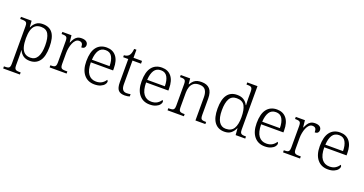

<svg xmlns="http://www.w3.org/2000/svg" viewBox="-43 -1625 5169 2729"><g transform="rotate(20 2541.0 -260.0)"><path d="M21 240V208H39Q65 208 82 203.5Q99 199 106.5 183Q114 167 114 133V-433Q114 -466 106 -480.5Q98 -495 80.5 -499.5Q63 -504 35 -504H8V-536H169L176 -440H180Q200 -486 237.5 -516Q275 -546 337 -546Q437 -546 486.5 -480Q536 -414 536 -273Q536 -127 484 -58.5Q432 10 338 10Q277 10 238 -17.5Q199 -45 178 -93H175Q176 -79 176.5 -60.5Q177 -42 177.5 -20.5Q178 1 178 25V136Q178 169 186.5 184Q195 199 211.5 203.5Q228 208 254 208H274V240ZM330 -36Q401 -36 436 -97Q471 -158 471 -271Q471 -385 438.5 -442.5Q406 -500 328 -500Q272 -500 239.5 -473Q207 -446 192.5 -395Q178 -344 178 -274Q178 -200 192.5 -146.5Q207 -93 240.5 -64.5Q274 -36 330 -36Z M636 0V-32H648Q674 -32 690.5 -36.5Q707 -41 715 -57Q723 -73 723 -107V-433Q723 -466 715 -480.5Q707 -495 689.5 -499.5Q672 -504 643 -504H634V-536H772L783 -431H787Q800 -461 816 -487Q832 -513 858 -529Q884 -545 925 -545Q972 -545 997 -526Q1022 -507 1022 -474Q1022 -452 1008 -436.5Q994 -421 962 -421Q962 -463 947.5 -480.5Q933 -498 902 -498Q873 -498 851.5 -477Q830 -456 816 -422.5Q802 -389 794.5 -350Q787 -311 787 -274V-104Q787 -71 795.5 -56Q804 -41 820.5 -36.5Q837 -32 862 -32H893V0Z M1314 10Q1213 10 1154.5 -61.5Q1096 -133 1096 -263Q1096 -404 1150.5 -474Q1205 -544 1305 -544Q1396 -544 1447.5 -481Q1499 -418 1499 -299V-268H1162Q1163 -149 1205.5 -92.5Q1248 -36 1323 -36Q1377 -36 1412.5 -59Q1448 -82 1466 -114Q1472 -111 1476 -104Q1480 -97 1480 -87Q1480 -69 1462 -46Q1444 -23 1407 -6.5Q1370 10 1314 10ZM1431 -308Q1431 -396 1400.5 -449.5Q1370 -503 1303 -503Q1235 -503 1202 -451.5Q1169 -400 1164 -308Z M1774 10Q1706 10 1676 -24.5Q1646 -59 1646 -143V-494H1569V-524Q1588 -524 1607.5 -531Q1627 -538 1640 -551Q1654 -565 1663 -590Q1672 -615 1676 -658H1710V-536H1839V-494H1710V-137Q1710 -81 1729.5 -55.5Q1749 -30 1787 -30Q1804 -30 1818 -31.5Q1832 -33 1848 -36V-1Q1834 4 1813.5 7Q1793 10 1774 10Z M2150 10Q2049 10 1990.5 -61.5Q1932 -133 1932 -263Q1932 -404 1986.5 -474Q2041 -544 2141 -544Q2232 -544 2283.5 -481Q2335 -418 2335 -299V-268H1998Q1999 -149 2041.5 -92.5Q2084 -36 2159 -36Q2213 -36 2248.5 -59Q2284 -82 2302 -114Q2308 -111 2312 -104Q2316 -97 2316 -87Q2316 -69 2298 -46Q2280 -23 2243 -6.5Q2206 10 2150 10ZM2267 -308Q2267 -396 2236.5 -449.5Q2206 -503 2139 -503Q2071 -503 2038 -451.5Q2005 -400 2000 -308Z M2420 0V-32H2434Q2464 -32 2481 -36.5Q2498 -41 2506 -56.5Q2514 -72 2514 -105V-433Q2514 -466 2506 -480.5Q2498 -495 2482 -499.5Q2466 -504 2440 -504H2425V-536H2567L2575 -452H2580Q2601 -489 2624.5 -509Q2648 -529 2676.5 -536.5Q2705 -544 2740 -544Q2822 -544 2864 -498Q2906 -452 2906 -353V-105Q2906 -72 2913 -56.5Q2920 -41 2937 -36.5Q2954 -32 2982 -32H2992V0H2842V-354Q2842 -420 2815 -459Q2788 -498 2720 -498Q2666 -498 2635 -473.5Q2604 -449 2591 -409.5Q2578 -370 2578 -326V-102Q2578 -70 2586 -55.5Q2594 -41 2611 -36.5Q2628 -32 2657 -32H2667V0Z M3280 10Q3184 10 3131.5 -59Q3079 -128 3079 -267Q3079 -406 3129 -475.5Q3179 -545 3277 -545Q3339 -545 3378.5 -519Q3418 -493 3439 -450H3444Q3442 -477 3441 -505.5Q3440 -534 3440 -557V-655Q3440 -689 3432 -704Q3424 -719 3407.5 -723.5Q3391 -728 3365 -728H3349V-760H3504V-103Q3504 -71 3512 -56Q3520 -41 3537.5 -36.5Q3555 -32 3584 -32H3595V0H3450L3442 -100H3439Q3417 -51 3380 -20.5Q3343 10 3280 10ZM3287 -36Q3370 -37 3405.5 -96Q3441 -155 3441 -266Q3441 -380 3408 -439Q3375 -498 3287 -498Q3211 -498 3178 -438Q3145 -378 3145 -265Q3145 -152 3181.5 -93.5Q3218 -35 3287 -36Z M3890 10Q3789 10 3730.5 -61.5Q3672 -133 3672 -263Q3672 -404 3726.5 -474Q3781 -544 3881 -544Q3972 -544 4023.5 -481Q4075 -418 4075 -299V-268H3738Q3739 -149 3781.5 -92.5Q3824 -36 3899 -36Q3953 -36 3988.5 -59Q4024 -82 4042 -114Q4048 -111 4052 -104Q4056 -97 4056 -87Q4056 -69 4038 -46Q4020 -23 3983 -6.5Q3946 10 3890 10ZM4007 -308Q4007 -396 3976.5 -449.5Q3946 -503 3879 -503Q3811 -503 3778 -451.5Q3745 -400 3740 -308Z M4167 0V-32H4179Q4205 -32 4221.5 -36.5Q4238 -41 4246 -57Q4254 -73 4254 -107V-433Q4254 -466 4246 -480.5Q4238 -495 4220.5 -499.5Q4203 -504 4174 -504H4165V-536H4303L4314 -431H4318Q4331 -461 4347 -487Q4363 -513 4389 -529Q4415 -545 4456 -545Q4503 -545 4528 -526Q4553 -507 4553 -474Q4553 -452 4539 -436.5Q4525 -421 4493 -421Q4493 -463 4478.5 -480.5Q4464 -498 4433 -498Q4404 -498 4382.5 -477Q4361 -456 4347 -422.5Q4333 -389 4325.5 -350Q4318 -311 4318 -274V-104Q4318 -71 4326.5 -56Q4335 -41 4351.5 -36.5Q4368 -32 4393 -32H4424V0Z M4845 10Q4744 10 4685.5 -61.5Q4627 -133 4627 -263Q4627 -404 4681.5 -474Q4736 -544 4836 -544Q4927 -544 4978.5 -481Q5030 -418 5030 -299V-268H4693Q4694 -149 4736.5 -92.5Q4779 -36 4854 -36Q4908 -36 4943.5 -59Q4979 -82 4997 -114Q5003 -111 5007 -104Q5011 -97 5011 -87Q5011 -69 4993 -46Q4975 -23 4938 -6.5Q4901 10 4845 10ZM4962 -308Q4962 -396 4931.5 -449.5Q4901 -503 4834 -503Q4766 -503 4733 -451.5Q4700 -400 4695 -308Z"/></g></svg>

Font: Noto Serif Kannada Light
Style: Regular
Weight: 300
Version: Version 2.003